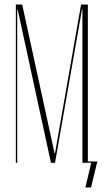

<svg xmlns="http://www.w3.org/2000/svg" viewBox="-20 -719 475 848"><path d="M368 0H344V-677H342L223 0H205L58 -677H56V0H50V-699H78L221 -42H223L338 -699H368ZM357 109 383 0H361V-6H410L382 109Z"/></svg>

Font: Moniqa Thin Display
Style: Regular
Weight: 100
Designer: Rajesh Rajput
Foundry: Rajesh Rajput
Version: Version 1.000